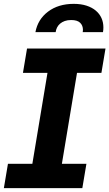

<svg xmlns="http://www.w3.org/2000/svg" viewBox="-30 -980 569 1000"><path d="M506.4 -812.5H400.9Q402 -818.2 402 -824.2Q402 -847.3 387.3 -861.5Q372.5 -875.7 340.9 -875.7Q321.7 -875.7 307.4 -870.6Q293 -865.4 282.8 -856.7Q272.7 -848 267 -836.5Q261.4 -824.9 259.9 -812.5H154.5Q166.9 -879.3 220.2 -919.4Q273.8 -959.9 354 -959.9Q391.7 -959.9 420.6 -950.5Q449.6 -941.1 469.1 -924.5Q488.6 -908 498.6 -885.7Q508.5 -863.3 508.5 -837.4Q508.5 -825.3 506.4 -812.5ZM398.8 0H-9.9L11.4 -126.8H138.5L217.3 -600.5H89.5L110.8 -727.3H519.5L498.2 -600.5H371.1L292.3 -126.8H420.1Z"/></svg>

Font: Linik Sans
Style: Bold Italic
Weight: 700
Italic angle: 9°
Designer: Fonts by Rasmus Andersson / Changes by Cristiano Sobral with parts from Marc Monis
Foundry: rsms
Version: Version 3.020; ttfautohint (v1.6)